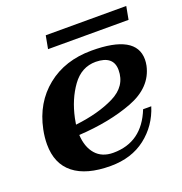

<svg xmlns="http://www.w3.org/2000/svg" viewBox="-115 -708 775 818"><g transform="rotate(-20 272.5 -299.0)"><path d="M534 -549H169L180 -608H545ZM542 -367Q542 -354 539 -339Q519 -248 414 -208Q309 -168 169 -160Q172 -104 200.5 -71.5Q229 -39 280 -39Q410 -39 462 -170H499Q474 -90 409.5 -40Q345 10 250 10Q141 10 83.5 -35.5Q26 -81 26 -169Q26 -201 33 -235Q56 -348 138 -414Q220 -480 341 -480Q542 -480 542 -367ZM421 -363Q421 -428 341 -429Q276 -429 234.5 -371.5Q193 -314 176 -234Q172 -213 171 -206Q276 -218 348.5 -254Q421 -290 421 -363Z"/></g></svg>

Font: Taviraj SemiBold
Style: Italic
Weight: 600
Italic angle: -12°
Designer: Katatrad Team
Foundry: CadsonDemak
Version: Version 1.001